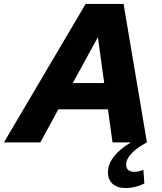

<svg xmlns="http://www.w3.org/2000/svg" viewBox="-74 -720 821 971"><path d="M-54 0 359 -700H551L669 0Q617 28 590.5 56.5Q564 85 564 113Q564 130 574.5 139.5Q585 149 604 149Q617 149 630 146Q643 143 651 138L656 208Q637 218 611.5 224.5Q586 231 560 231Q520 231 496 210Q472 189 472 153Q472 111 501 73Q530 35 588 0H495L472 -167H221L130 0ZM294 -300H453L421 -532Z"/></svg>

Font: Red Hat Text
Style: Bold Italic
Weight: 700
Italic angle: -12°
Designer: Pentagram / MCKL
Foundry: Pentagram / MCKL
Version: Version 1.003; Red Hat Text Bold Italic